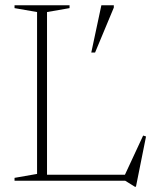

<svg xmlns="http://www.w3.org/2000/svg" viewBox="-20 -690 594 733"><path d="M499 23H495L458 0H35.5V-11L121.5 -26V-644L35.5 -659V-670H245.5V-659L159.5 -644V-23H457L526.5 -172.5L537.5 -169ZM328.5 -489.5 367 -670H414.5V-661L343 -489.5Z"/></svg>

Font: Newsreader 16pt ExtraLight
Style: Regular
Weight: 275
Designer: Hugues Gentile
Foundry: Production Type
Version: Version 1.003; ttfautohint (v1.8.3)